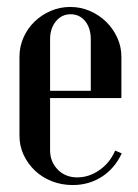

<svg xmlns="http://www.w3.org/2000/svg" viewBox="-20 -523 398 552"><path d="M36 -360Q36 -389 47.5 -415Q59 -441 79 -460.5Q99 -480 125.5 -491.5Q152 -503 182 -503Q212 -503 238.5 -491.5Q265 -480 285 -460.5Q305 -441 317 -415Q329 -389 329 -360V-241H124V-91Q124 -58 146 -35.5Q168 -13 202 -13Q236 -13 266 -34Q296 -55 311 -90L330 -82Q310 -39 273 -15Q236 9 189 9Q157 9 129 -2Q101 -13 80.5 -32.5Q60 -52 48 -77.5Q36 -103 36 -133ZM241 -262V-410Q241 -442 225 -462Q209 -482 183 -482Q157 -482 140.5 -461.5Q124 -441 124 -410V-262Z"/></svg>

Font: Moniqa SemBd Heading
Style: Regular
Weight: 600
Designer: Rajesh Rajput
Foundry: Rajesh Rajput
Version: Version 1.000